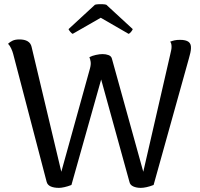

<svg xmlns="http://www.w3.org/2000/svg" viewBox="-20 -898 969 930"><path d="M852 -705Q880 -705 893 -695.5Q906 -686 905 -665Q905 -656 902 -642Q899 -628 895 -615L724 -2Q706 5 690 8.5Q674 12 662 12Q641 12 625.5 5Q610 -2 607 -17L470 -513L326 -2Q308 5 292 8.5Q276 12 266 12Q241 12 225.5 5Q210 -2 206 -17L44 -636Q41 -648 34.5 -662.5Q28 -677 19 -686Q27 -694 40 -700.5Q53 -707 74 -707Q99 -707 114 -698Q129 -689 133 -671L277 -66L416 -567Q421 -586 419 -599Q417 -612 413 -621Q426 -628 444.5 -632Q463 -636 477 -636Q493 -636 506 -631Q519 -626 522 -614L674 -66L805 -636Q807 -645 809 -654Q811 -663 811 -671Q811 -679 809.5 -685.5Q808 -692 804 -696Q814 -700 825 -702.5Q836 -705 852 -705ZM495 -875 623 -757Q622 -753 615.5 -744.5Q609 -736 603 -734L468 -812L332 -734Q327 -736 320 -744.5Q313 -753 312 -757L440 -875Q446 -877 457 -877.5Q468 -878 478.5 -877.5Q489 -877 495 -875Z"/></svg>

Font: Arima Medium
Style: Regular
Weight: 500
Designer: Joana Correia and Natanael Gama
Foundry: NDISCOVER
Version: Version 1.101;gftools[0.9.23]